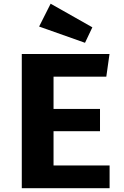

<svg xmlns="http://www.w3.org/2000/svg" viewBox="-20 -997 655 1017"><path d="M263.6 -590.8V-420H509.7V-302.1H263.6V-120.5H560.5V0H95.4V-710.8H560L543.1 -590.8ZM248.2 -977.4 469.2 -852.3 430.3 -770.3 187.2 -856.4Z"/></svg>

Font: Fira Code
Style: Bold
Weight: 700
Monospace: yes
Designer: Carrois Corporate, Edenspiekermann AG, Nikita Prokopov
Foundry: Carrois Corporate, Edenspiekermann AG, Nikita Prokopov
Version: Version 6.000; ttfautohint (v1.8.2) -l 8 -r 50 -G 200 -x 14 